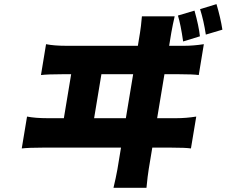

<svg xmlns="http://www.w3.org/2000/svg" viewBox="-20 -842 1093 926"><path d="M184.7 -130Q119.7 -130 84.9 -126.1L110.4 -279.8Q150.6 -272 208.1 -272H288L323.2 -484H278.1Q211.3 -484 177.6 -480.1L202.1 -628.9Q240.8 -621.1 300.8 -621.1H644.9L655.2 -683.9Q659.8 -710.2 664.4 -763.1H822.4Q813.2 -724.1 806.1 -683.9L795.8 -621.1H867.9Q911.9 -621.1 963.1 -628.9L938.6 -480.1Q911.2 -484 845.2 -484H773.1L737.9 -272H831Q877.5 -272 926.5 -279.8L900.9 -126.1Q874.6 -130 807.5 -130H714.5L697.4 -27Q692.1 4.6 686.4 63.9H527.3Q539.1 14.6 546.2 -24.9L563.6 -130ZM622.2 -484H469.1L433.9 -272H587ZM838.1 -767 918 -790.8Q938.9 -716.6 944.2 -666.9L863.3 -642Q851.6 -723.7 838.1 -767ZM945 -797.9 1024.1 -822.1Q1043.7 -756.4 1052.6 -698.9L972.7 -675.1Q962.7 -741.8 945 -797.9Z"/></svg>

Font: Karasuma Gothic
Style: Italic
Weight: 900
Italic angle: -9.39999°
Designer: Rasmus Andersson / Ryoko Nishizuka
Foundry: Genbu
Version: Version 1.00